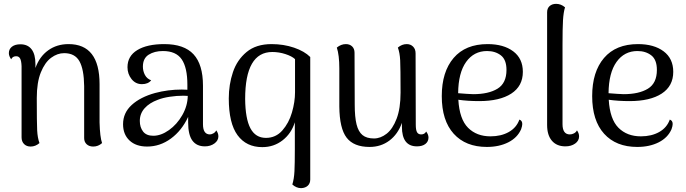

<svg xmlns="http://www.w3.org/2000/svg" viewBox="-20 -750 3562 997"><path d="M510 -7Q490 11 464 11Q443 11 430 -1Q417 -13 417 -33V-303Q416 -390 392.5 -432Q369 -474 313 -474Q278 -474 245.5 -450Q213 -426 192 -374Q171 -322 171 -241Q171 -112 173 -73Q175 -34 185 -7Q164 11 139 11Q118 11 105 -2Q92 -15 92 -37V-406Q91 -434 84.5 -446Q78 -458 64 -458Q45 -458 38 -442Q26 -459 26 -474Q26 -495 42 -507.5Q58 -520 86 -520Q124 -520 144 -494Q164 -468 164 -417V-397Q185 -456 230 -488.5Q275 -521 336 -521Q497 -521 497 -313V-114Q499 -38 510 -7Z M1114 -42Q1114 -20 1093.5 -5Q1073 10 1044 10Q1001 10 979 -20Q957 -50 957 -114V-143Q924 -72 867.5 -30.5Q811 11 744 11Q686 11 652.5 -20.5Q619 -52 619 -105Q619 -164 664 -205Q709 -246 785 -267Q852 -285 924 -285Q944 -285 953 -284V-310Q953 -399 923.5 -442Q894 -485 826 -485Q782 -485 752 -466Q722 -447 722 -404Q722 -381 732.5 -361Q743 -341 765 -333Q749 -313 717 -313Q684 -313 663 -339.5Q642 -366 642 -401Q642 -459 693 -490Q744 -521 833 -521Q936 -521 985 -468Q1034 -415 1034 -305V-105Q1034 -52 1070 -52Q1078 -52 1088 -57.5Q1098 -63 1103 -73Q1114 -58 1114 -42ZM955 -252 932 -253Q897 -253 861 -247.5Q825 -242 800 -232Q756 -216 731 -188Q706 -160 706 -122Q706 -89 723 -67Q740 -45 776 -45Q816 -45 857.5 -74.5Q899 -104 926.5 -152Q954 -200 955 -252Z M1498 208Q1507 179 1509 139.5Q1511 100 1511 25V-115Q1493 -57 1447.5 -21.5Q1402 14 1342 14Q1259 14 1213.5 -48Q1168 -110 1168 -239Q1168 -311 1189.5 -375Q1211 -439 1260.5 -480Q1310 -521 1390 -521Q1453 -521 1507 -502.5Q1561 -484 1591 -454V182Q1591 202 1578.5 214Q1566 226 1544 227Q1519 227 1498 208ZM1512 -271V-443Q1496 -458 1462.5 -469Q1429 -480 1394 -480Q1253 -480 1253 -236Q1254 -133 1280.5 -83.5Q1307 -34 1361 -34Q1412 -34 1446 -72.5Q1480 -111 1496 -166Q1512 -221 1512 -271Z M2205 -36Q2205 -15 2189 -2.5Q2173 10 2145 10Q2067 10 2067 -92V-112Q2046 -53 2002 -20Q1958 13 1899 13Q1817 13 1780 -35Q1743 -83 1742 -197V-395Q1742 -464 1729 -503Q1751 -521 1776 -521Q1796 -521 1808.5 -509Q1821 -497 1821 -476L1822 -207Q1822 -142 1831.5 -104Q1841 -66 1862.5 -48.5Q1884 -31 1922 -31Q1956 -31 1987.5 -55.5Q2019 -80 2039.5 -133.5Q2060 -187 2060 -269Q2060 -398 2058 -437Q2056 -476 2046 -503Q2067 -521 2092 -521Q2112 -521 2125 -508Q2138 -495 2138 -473L2139 -103Q2139 -75 2145.5 -63.5Q2152 -52 2167 -52Q2185 -52 2193 -67Q2205 -51 2205 -36Z M2692 -106Q2692 -96 2686 -79Q2667 -35 2619.5 -11Q2572 13 2508 13Q2398 13 2336 -55.5Q2274 -124 2274 -251Q2274 -377 2335.5 -449Q2397 -521 2512 -521Q2595 -521 2645 -483.5Q2695 -446 2695 -377Q2695 -303 2635 -264Q2575 -225 2468 -225Q2409 -225 2360 -232Q2366 -131 2410.5 -86.5Q2455 -42 2527 -42Q2582 -42 2622 -64.5Q2662 -87 2677 -129Q2692 -124 2692 -106ZM2359 -266Q2407 -262 2437 -261Q2517 -261 2563.5 -289.5Q2610 -318 2610 -387Q2610 -440 2581 -462.5Q2552 -485 2509 -485Q2441 -485 2400.5 -428.5Q2360 -372 2359 -266Z M2821 -101V-686Q2821 -707 2834 -718.5Q2847 -730 2868 -730Q2893 -730 2914 -712Q2906 -686 2903.5 -645Q2901 -604 2901 -517V-105Q2901 -79 2910.5 -65.5Q2920 -52 2939 -52Q2950 -52 2960.5 -57.5Q2971 -63 2976 -73Q2987 -58 2987 -42Q2987 -19 2966.5 -4.5Q2946 10 2916 10Q2871 10 2846 -19Q2821 -48 2821 -101Z M3473 -106Q3473 -96 3467 -79Q3448 -35 3400.5 -11Q3353 13 3289 13Q3179 13 3117 -55.5Q3055 -124 3055 -251Q3055 -377 3116.5 -449Q3178 -521 3293 -521Q3376 -521 3426 -483.5Q3476 -446 3476 -377Q3476 -303 3416 -264Q3356 -225 3249 -225Q3190 -225 3141 -232Q3147 -131 3191.5 -86.5Q3236 -42 3308 -42Q3363 -42 3403 -64.5Q3443 -87 3458 -129Q3473 -124 3473 -106ZM3140 -266Q3188 -262 3218 -261Q3298 -261 3344.5 -289.5Q3391 -318 3391 -387Q3391 -440 3362 -462.5Q3333 -485 3290 -485Q3222 -485 3181.5 -428.5Q3141 -372 3140 -266Z"/></svg>

Font: Arima Madurai
Style: Regular
Weight: 400
Designer: Joana Correia and Natanael Gama
Foundry: NDISCOVER
Version: Version 1.020